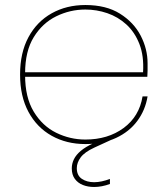

<svg xmlns="http://www.w3.org/2000/svg" viewBox="-20 -567 668 765"><path d="M70 -261V-279H550Q554 -344 535.5 -391.5Q517 -439 483.5 -469.5Q450 -500 407.5 -514.5Q365 -529 320 -529Q259 -529 204 -502Q149 -475 114.5 -419Q80 -363 80 -275V-267Q80 -179 114.5 -122Q149 -65 204 -38Q259 -11 320 -11Q410 -11 472.5 -57Q535 -103 548 -183H568Q559 -128 527 -85Q495 -42 442.5 -17.5Q390 7 320 7Q245 7 186 -26Q127 -59 93.5 -121Q60 -183 60 -270Q60 -357 93.5 -419Q127 -481 186 -514Q245 -547 320 -547Q403 -547 458 -512.5Q513 -478 540.5 -425Q568 -372 568 -315Q568 -296 568 -285.5Q568 -275 567 -261ZM352 4 421 -27 428 -12 356 21Q317 39 301.5 60Q286 81 286 103Q286 132 306 145.5Q326 159 355 159Q370 159 386 155.5Q402 152 418 146V166Q402 172 386 175Q370 178 355 178Q330 178 310 170Q290 162 278 145.5Q266 129 266 104Q266 85 274.5 67.5Q283 50 302 34Q321 18 352 4Z"/></svg>

Font: Poppins Devanagari Thin
Style: Regular
Weight: 100
Designer: Ninad Kale (Devanagari), Jonny Pinhorn (Latin)
Foundry: Indian Type Foundry
Version: 4.005